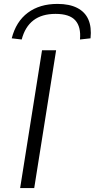

<svg xmlns="http://www.w3.org/2000/svg" viewBox="-20 -962 485 982"><path d="M83 0 195 -705H267L155 0ZM91 -760 40 -766Q62 -852 122.5 -897Q183 -942 274 -942Q335 -942 375 -921.5Q415 -901 432 -862Q449 -823 443 -766L389 -760Q395 -824 365.5 -857.5Q336 -891 264 -891Q194 -891 151 -858Q108 -825 91 -760Z"/></svg>

Font: Nunito Sans 10pt Expanded Light
Style: Italic
Weight: 300
Width: 7
Italic angle: -9°
Designer: Vernon Adams
Foundry: Vernon Adams
Version: Version 3.101;gftools[0.9.27]